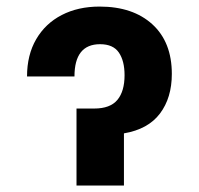

<svg xmlns="http://www.w3.org/2000/svg" viewBox="-20 -573 614 593"><path d="M63.5 -336.9Q63.5 -403.3 91.8 -451.9Q120.1 -500.5 170.7 -526.6Q221.2 -552.7 287.6 -552.7Q390.6 -552.7 450.7 -497.8Q510.7 -442.9 510.7 -344.7Q510.7 -271 474.1 -222.4Q437.5 -173.8 362.8 -161.1V0H216.3V-237.8H271Q320.3 -237.8 342.5 -264.4Q364.7 -291 364.7 -340.8Q364.7 -384.8 347.2 -410.6Q329.6 -436.5 289.1 -436.5Q210 -436.5 210 -336.9Z"/></svg>

Font: Inter-Bold
Style: Bold
Weight: 700
Designer: Rasmus Andersson
Foundry: rsms
Version: Version 4.000;git-a52131595